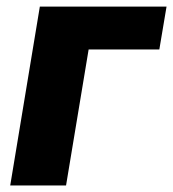

<svg xmlns="http://www.w3.org/2000/svg" viewBox="-20 -566 528 586"><path d="M488.3 -545.9 466.3 -415H250.5L181.6 0H11.2L101.6 -545.9Z"/></svg>

Font: Inter ExtraBold
Style: Italic
Weight: 800
Italic angle: -9.3988°
Designer: Rasmus Andersson
Foundry: rsms
Version: Version 4.001;git-66647c0bb